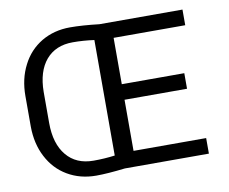

<svg xmlns="http://www.w3.org/2000/svg" viewBox="-79 -821 1113 932"><g transform="rotate(-10 477.0 -355.5)"><path d="M879.4 -76.7H521.5V-328.6H829.6V-405.3H521.5V-633.8H874.5V-710.9H465.3C410.2 -717.3 362.3 -720.7 321.8 -720.7C269 -720.7 222.2 -708.5 180.7 -684.1C139.2 -659.2 107.4 -625 85 -580.6C62 -536.1 50.8 -485.8 50.8 -429.7V-278.8C51.3 -223.1 62.5 -173.3 85.4 -129.4C108.4 -85 140.1 -50.8 181.6 -26.4C223.1 -2 270 10.3 322.8 10.3C359.9 10.3 407.2 6.8 465.3 0H879.4ZM322.8 -63.5C265.6 -63.5 221.2 -82.5 189.5 -121.1C157.7 -159.2 141.6 -212.4 141.6 -281.2V-434.1C142.1 -501.5 158.2 -553.7 189.9 -591.3C221.7 -628.4 265.6 -647 321.8 -647C356.9 -647 392.1 -644.5 427.7 -639.6V-70.3C394.5 -65.9 359.4 -63.5 322.8 -63.5Z"/></g></svg>

Font: Roboto
Style: Regular
Weight: 400
Designer: Google
Version: Version 2.137; 2017